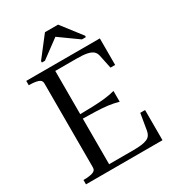

<svg xmlns="http://www.w3.org/2000/svg" viewBox="-213 -1023 1031 1141"><g transform="rotate(-30 302.5 -452.5)"><path d="M561 -207V0H36V-30H42Q74 -30 98 -37Q122 -44 122 -66V-644Q122 -666 98 -673Q74 -680 42 -680H36V-710H541V-528H509L490 -619Q486 -640 472.5 -652Q459 -664 432.5 -669.5Q406 -675 363 -675H215V-35H382Q414 -35 437 -38Q460 -41 475 -47.5Q490 -54 498 -65.5Q506 -77 509 -94L528 -207ZM206 -378Q263 -379 306 -380.5Q349 -382 384.5 -386Q420 -390 455 -399V-325Q420 -335 384.5 -339.5Q349 -344 306 -345.5Q263 -347 206 -348ZM367 -905H277L171 -768V-758H192L322 -854H312L446 -758H473V-768Z"/></g></svg>

Font: Roboto Serif 144pt
Style: Regular
Weight: 400
Version: Version 1.008